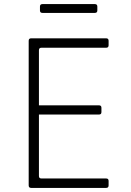

<svg xmlns="http://www.w3.org/2000/svg" viewBox="-20 -917 640 937"><path d="M132 0Q120 0 120 -12V-718Q120 -730 132 -730H498Q510 -730 510 -718V-696Q510 -684 498 -684H182Q170 -684 170 -672V-403H463Q475 -403 475 -391V-370Q475 -358 463 -358H170V-58Q170 -46 182 -46H498Q510 -46 510 -34V-12Q510 0 498 0ZM187 -854Q175 -854 175 -866V-885Q175 -897 187 -897H443Q455 -897 455 -885V-866Q455 -854 443 -854Z"/></svg>

Font: Pitagon Sans Mono Thin
Style: Regular
Weight: 100
Monospace: yes
Designer: Travis Tran
Foundry: Pitagon
Version: Version 1.001; ttfautohint (v1.8.4.7-5d5b);gftools[0.9.26]